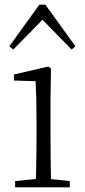

<svg xmlns="http://www.w3.org/2000/svg" viewBox="-20 -805 365 825"><path d="M45 0V-27L156 -38H175L280 -27V0ZM133 0Q134 -24 135 -64.5Q136 -105 136.5 -149Q137 -193 137 -226V-281Q137 -332 136 -375Q135 -418 133 -456L40 -459V-485L187 -519L199 -511L197 -377V-226Q197 -193 197.5 -149Q198 -105 198.5 -64.5Q199 -24 200 0ZM288 -592 140 -743H185L37 -592L20 -606L149 -785H175L304 -606Z"/></svg>

Font: Noto Serif JP ExtraLight ExtraLight
Style: Regular
Weight: 250
Version: Version 2.003-H1;hotconv 1.1.1;makeotfexe 2.6.0